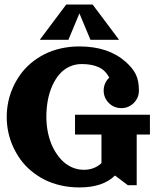

<svg xmlns="http://www.w3.org/2000/svg" viewBox="-20 -821 694 851"><path d="M507.8 -644.5H380.9L332 -761.7L283.2 -644.5H156.2L273.4 -800.8H390.6ZM312.5 -312.5H644.5V-224.6H585.9V0H546.9L489.7 -43Q435.8 9.8 332 9.8Q288.3 9.8 248.7 0.6Q209 -8.5 176.9 -24.9Q144.8 -41.3 117.7 -64Q90.6 -86.7 70.8 -114.1Q51 -141.6 37.2 -172.5Q23.4 -203.4 16.6 -236.2Q9.8 -269 9.8 -302.7Q9.8 -336.4 16.6 -369.3Q23.4 -402.1 37.2 -433Q51 -463.9 70.8 -491.3Q90.6 -518.8 117.7 -541.5Q144.8 -564.2 176.9 -580.6Q209 -596.9 248.7 -606.1Q288.3 -615.2 332 -615.2Q460.2 -615.2 537.1 -546.9Q568.6 -519 582.2 -490.8Q595.7 -462.6 595.7 -419.9Q595.7 -387.5 572.9 -364.6Q550 -341.8 517.6 -341.8Q485.1 -341.8 462.3 -364.6Q439.5 -387.5 439.5 -419.9Q439.5 -436.5 446 -451.3Q452.6 -466.1 464.4 -477.1Q446.8 -509.8 416.9 -523.4Q387 -537.1 341.8 -537.1Q312.3 -537.1 287 -525.1Q261.7 -513.2 243.3 -491.7Q224.9 -470.2 211.7 -440.9Q198.5 -411.6 192 -376.6Q185.5 -341.6 185.5 -302.7Q185.5 -264.4 193.4 -229Q201.2 -193.6 216.1 -164.6Q231 -135.5 251 -113.9Q271 -92.3 297 -80.3Q323 -68.4 351.6 -68.4Q397.9 -68.4 429.7 -97.9V-224.6H312.5Z"/></svg>

Font: Orelega One
Style: Regular
Weight: 400
Version: Version 1.1 ; ttfautohint (v1.8.3)